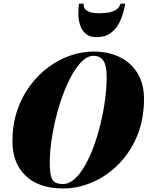

<svg xmlns="http://www.w3.org/2000/svg" viewBox="-20 -1050 830 1080"><path d="M335 10Q198 10 124 -61.5Q50 -133 50 -255Q50 -349 76.5 -427.8Q103 -506.5 148.8 -568Q194.5 -629.5 253 -672.5Q311.5 -715.5 376.2 -737.8Q441 -760 505 -760Q591.5 -760 655.5 -727.8Q719.5 -695.5 754.8 -636Q790 -576.5 790 -495Q790 -377.5 750.8 -284.2Q711.5 -191 646 -125.2Q580.5 -59.5 499.5 -24.8Q418.5 10 335 10ZM335 -15Q368.5 -15 399.5 -43Q430.5 -71 458 -119Q485.5 -167 507.8 -228Q530 -289 546.2 -356.5Q562.5 -424 571.2 -490.5Q580 -557 580 -615Q580 -647 575.8 -669.8Q571.5 -692.5 562.5 -707Q553.5 -721.5 539.2 -728.8Q525 -736 505 -736Q474 -736 444 -708Q414 -680 386.5 -631.8Q359 -583.5 336 -522.2Q313 -461 296 -393.5Q279 -326 269.5 -259.5Q260 -193 260 -135Q260 -82.5 267.5 -57Q275 -31.5 291.5 -23.2Q308 -15 335 -15ZM524.5 -841Q483 -841 460.5 -861.5Q438 -882 429.2 -912.5Q420.5 -943 420.8 -975Q421 -1007 424.5 -1029.5H451Q448.5 -1011 458.5 -999.2Q468.5 -987.5 488 -981.5Q507.5 -975.5 534.5 -975.5Q561.5 -975.5 586.8 -979Q612 -982.5 631 -993.8Q650 -1005 658 -1029.5H684.5Q681 -1007 672 -975Q663 -943 645.8 -912.5Q628.5 -882 599 -861.5Q569.5 -841 524.5 -841Z"/></svg>

Font: Bodoni Moda 9pt Black
Style: Italic
Weight: 900
Italic angle: -13°
Designer: Owen Earl
Foundry: indestructible type
Version: Version 2.004